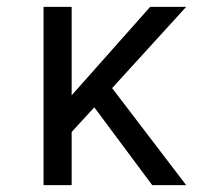

<svg xmlns="http://www.w3.org/2000/svg" viewBox="-20 -540 640 560"><path d="M424 0 255 -227 189 -155V0H107V-520H189V-262L418 -520H523L307 -283L523 0Z"/></svg>

Font: Iosevka Extended
Style: Regular
Weight: 400
Width: 7
Monospace: yes
Designer: Belleve Invis
Foundry: Belleve Invis
Version: Version 32.5.0; ttfautohint (v1.8.4)